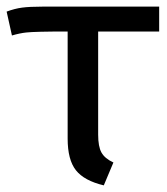

<svg xmlns="http://www.w3.org/2000/svg" viewBox="-25 -547 504 579"><path d="M288 12Q229 -2 204 -33.5Q179 -65 179 -129V-452Q80 -452 54 -449Q35 -447 11 -440L-5 -512Q19 -521 41.5 -524Q64 -527 102 -527H455V-452H271V-141Q271 -105 281 -87Q291 -69 317 -57Z"/></svg>

Font: Trujillo
Style: Regular
Weight: 400
Designer: Fira Sans original fonts by bBox Type GmbH, Carrois Corporate GbR, & Edenspiekermann AG / Changes by Cristiano Sobral
Foundry: Fira Sans original fonts by bBox Type GmbH, Carrois Corporate GbR, & Edenspiekermann AG / Changes by Cristiano Sobral
Version: Version 4.301;October 17, 2021;FontCreator 14.0.0.2814 64-bi